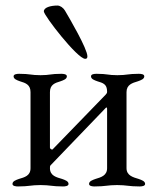

<svg xmlns="http://www.w3.org/2000/svg" viewBox="-20 -669 568 692"><path d="M287 -457C292 -457 295 -459 295 -466C295 -493 230 -604 214 -631C208 -641 197 -649 187 -649C162 -649 138 -642 138 -628C138 -613 259 -457 287 -457ZM45 3C85 3 91 -2 126 -2C161 -2 167 3 207 3C214 3 227 2 227 -6C227 -16 215 -20 204 -24C184 -30 160 -35 160 -63C160 -69 160 -71 163 -74L362 -281C364 -283 366 -281 366 -276V-63C366 -36 344 -30 324 -24C313 -20 301 -16 301 -6C301 2 314 3 321 3C361 3 367 -2 402 -2C437 -2 443 3 483 3C490 3 503 2 503 -6C503 -16 491 -20 480 -24C460 -30 436 -36 436 -63V-337C436 -364 457 -370 477 -376C488 -380 500 -384 500 -394C500 -402 488 -403 480 -403C440 -403 438 -398 403 -398C368 -398 368 -403 328 -403C320 -403 308 -402 308 -394C308 -384 320 -380 331 -376C351 -370 366 -366 366 -339C366 -332 364 -333 361 -328L170 -131C170 -131 169 -130 168 -130C165 -130 160 -133 160 -137V-337C160 -364 178 -370 198 -376C209 -380 221 -384 221 -394C221 -402 208 -403 201 -403C161 -403 161 -398 126 -398C91 -398 89 -403 49 -403C42 -403 29 -402 29 -394C29 -384 41 -380 52 -376C72 -370 90 -364 90 -337V-63C90 -35 68 -30 48 -24C37 -20 25 -16 25 -6C25 2 38 3 45 3Z"/></svg>

Font: EB Garamond
Style: Regular
Weight: 400
Designer: Georg Duffner and Octavio Pardo
Foundry: Georg Duffner
Version: Version 1.000;PS 001.000;hotconv 1.0.88;makeotf.lib2.5.64775